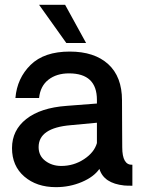

<svg xmlns="http://www.w3.org/2000/svg" viewBox="-20 -770 595 796"><path d="M336.9 -591.8H254.9L142.1 -750H250ZM486.8 -159.2Q486.8 -85 528.8 -86.9V0Q506.8 0 495.1 -1Q410.2 -9.8 392.1 -69.8Q369.1 -36.6 319.1 -15.4Q269 5.9 211.9 5.9Q131.8 5.9 80.8 -38.1Q29.8 -82 29.8 -156Q29.8 -230 88.9 -276.6Q147.9 -323.2 255.9 -331.1L381.8 -340.8V-356Q381.8 -465.8 266.1 -465.8Q214.4 -465.8 180.7 -439.5Q147 -413.1 142.1 -363.8H43.9Q50.8 -445.8 106.9 -501Q163.1 -556.2 269 -556.2Q371.1 -556.2 428.5 -504.2Q485.8 -452.1 485.8 -354Q485.8 -308.1 486.3 -237.1Q486.8 -166 486.8 -159.2ZM381.8 -176.8V-261.2L272.9 -251Q140.1 -239.7 140.1 -160.2Q140.1 -124 168 -103Q195.8 -82 233.9 -82Q285.6 -82 328.1 -109.9Q370.6 -137.7 381.8 -176.8Z"/></svg>

Font: Oakes Grotesk
Style: Medium
Weight: 500
Designer: Samuel Oakes
Foundry: Samuel Oakes
Version: Version 1.0 | wf-rip DC20170320